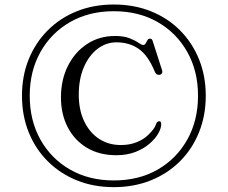

<svg xmlns="http://www.w3.org/2000/svg" viewBox="-20 -766 984 830"><path d="M472 43Q385 43 312.5 13.8Q240 -15.5 186.8 -68.5Q133.5 -121.5 104.2 -193.8Q75 -266 75 -352Q75 -438 104.2 -510Q133.5 -582 186.8 -635.2Q240 -688.5 312.5 -717.5Q385 -746.5 472 -746.5Q559 -746.5 631.8 -717.5Q704.5 -688.5 757.8 -635.2Q811 -582 840.2 -510Q869.5 -438 869.5 -352Q869.5 -266 840.2 -193.8Q811 -121.5 757.8 -68.5Q704.5 -15.5 631.8 13.8Q559 43 472 43ZM472 14Q580 14 661.8 -33Q743.5 -80 789.8 -162.8Q836 -245.5 836 -352Q836 -458.5 789.8 -541Q743.5 -623.5 661.8 -670.5Q580 -717.5 472 -717.5Q364.5 -717.5 282.8 -670.5Q201 -623.5 154.8 -541Q108.5 -458.5 108.5 -352Q108.5 -245 154.8 -162.5Q201 -80 282.8 -33Q364.5 14 472 14ZM677 -229Q677 -211.5 664 -188.8Q651 -166 626 -144.5Q601 -123 565 -109Q529 -95 483 -95Q409 -95 355.2 -127.5Q301.5 -160 272.5 -216.5Q243.5 -273 243.5 -344.5Q243.5 -421.5 273.8 -481.5Q304 -541.5 356.8 -576Q409.5 -610.5 477.5 -610.5Q515 -610.5 539.8 -600.8Q564.5 -591 578.5 -581.2Q592.5 -571.5 599 -571.5Q606 -571.5 609.8 -578.5Q613.5 -585.5 617.2 -592.2Q621 -599 628.5 -599Q637.5 -599 640.5 -587.5L681 -461Q683 -454 679.5 -448.5Q676 -443 669 -442.5Q655 -441 649 -456.5Q620 -527 579.2 -555Q538.5 -583 483.5 -583Q437.5 -583 400.5 -554Q363.5 -525 342 -474.2Q320.5 -423.5 320.5 -357Q320.5 -291 343.8 -242Q367 -193 408 -166Q449 -139 502.5 -139Q541.5 -139 572.2 -151.8Q603 -164.5 621.5 -183.5Q648 -209.5 653.2 -226Q658.5 -242.5 668.5 -242Q677 -241.5 677 -229Z"/></svg>

Font: Fraunces 9pt S000 Light
Style: Regular
Weight: 300
Version: Version 1.000; ttfautohint (v1.8.3)